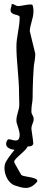

<svg xmlns="http://www.w3.org/2000/svg" viewBox="-20 -727 204 947"><path d="M107 200C113 200 120 199 126 197C137 194 149 184 157 176C162 172 164 168 164 165C164 146 96 146 85 136C84 134 51 77 50 73V71C50 54 104 22 117 -5H118H122C131 -5 138 -6 144 -16V-20C144 -35 135 -83 135 -93C135 -111 146 -123 146 -139V-142C146 -153 135 -164 135 -175V-185C135 -206 141 -225 141 -247V-256C141 -288 144 -399 150 -421C151 -428 154 -445 154 -462L127 -573C127 -603 145 -636 145 -669V-674C145 -683 144 -692 141 -701C140 -704 135 -705 129 -705C112 -705 84 -697 69 -697C62 -697 54 -703 46 -706C45 -706 45 -707 44 -707H41C38 -707 36 -705 36 -703C36 -702 36 -700 38 -700C34 -691 32 -684 32 -678C32 -648 77 -659 77 -642V-641C77 -592 61 -546 61 -498C61 -421 74 -344 74 -266C74 -251 75 -236 75 -221V-208C75 -186 61 -159 61 -135C61 -130 61 -126 62 -122C66 -106 77 -81 77 -61C77 -55 76 -49 74 -44C70 -36 64 -34 57 -34C46 -34 33 -40 24 -40C21 -40 18 -39 16 -36C12 -29 10 -23 10 -17C10 1 31 10 52 12C30 38 8 69 5 81C3 87 2 94 2 102C2 137 22 178 54 188C70 193 89 200 107 200Z"/></svg>

Font: Ancial
Style: Regular
Weight: 400
Designer: Daytona Mess (Anne-Dauphine Borione)
Foundry: Daytona Mess (Anne-Dauphine Borione)
Version: Version 1.000;Glyphs 3.2 (3192)